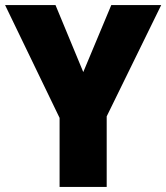

<svg xmlns="http://www.w3.org/2000/svg" viewBox="-20 -734 653 754"><path d="M307 -451 417 -714H613L399 -277V0H214V-271L0 -714H198Z"/></svg>

Font: Noto Sans Lao UI SemCond Blk
Style: Regular
Weight: 900
Width: 4
Designer: Monotype Design Team
Foundry: Monotype Imaging Inc.
Version: Version 2.000; ttfautohint (v1.8.4.7-5d5b)